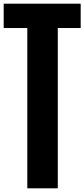

<svg xmlns="http://www.w3.org/2000/svg" viewBox="-20 -1020 457 1040"><path d="M127.9 0V-868.2H0V-1000H417V-868.2H293V0H127.9Z"/></svg>

Font: LCARS-Mono
Style: Regular
Weight: 400
Designer: Vernon Adams
Version: Version 1.0